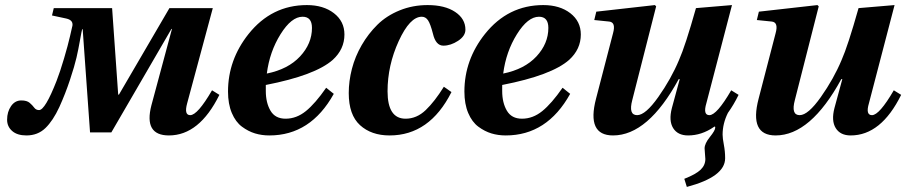

<svg xmlns="http://www.w3.org/2000/svg" viewBox="-20 -522 3573 757"><path d="M8 -50Q8 -81 23.5 -103.5Q39 -126 64 -126Q86 -126 97 -116.5Q108 -107 115 -97.5Q122 -88 134 -88Q158 -88 203 -203Q217 -239 232.5 -291.5Q248 -344 256 -379L264 -414Q273 -442 241 -449L185 -461L192 -490H422L446 -149H449L648 -490H819L718 -115Q705 -68 730 -68Q759 -68 816 -166L845 -148Q766 12 646 12Q546 12 577 -107L658 -408H656L419 0H335L306 -407H304Q302 -401 295.5 -364Q289 -327 281.5 -294.5Q274 -262 256 -207.5Q238 -153 214 -100Q189 -46 159 -17Q129 12 84 12Q48 12 28 -5.5Q8 -23 8 -50Z M879 -161Q879 -286 960 -388Q1051 -502 1190 -502Q1255 -502 1296.5 -470Q1338 -438 1338 -386Q1338 -328 1292 -286Q1223 -225 1028 -187V-163Q1028 -117 1046.5 -85.5Q1065 -54 1106 -54Q1149 -54 1186 -84Q1223 -114 1266 -176L1296 -152Q1205 12 1042 12Q1012 12 985.5 4Q959 -4 934 -22.5Q909 -41 894 -76.5Q879 -112 879 -161ZM1032 -232Q1116 -249 1163 -299.5Q1210 -350 1210 -412Q1210 -456 1173 -456Q1129 -456 1086 -387Q1043 -318 1032 -232Z M1355 -155Q1355 -202 1367.5 -250.5Q1380 -299 1406 -344Q1432 -389 1468 -424.5Q1504 -460 1555.5 -481Q1607 -502 1666 -502Q1734 -502 1774.5 -475Q1815 -448 1815 -405Q1815 -380 1786 -361Q1757 -342 1728 -342Q1698 -342 1687 -389Q1677 -428 1667.5 -442Q1658 -456 1643 -456Q1596 -456 1552 -360Q1508 -264 1508 -162Q1508 -54 1579 -54Q1623 -54 1658.5 -88Q1694 -122 1730 -180L1760 -159Q1674 12 1516 12Q1444 12 1399.5 -28.5Q1355 -69 1355 -155Z M1811 -161Q1811 -286 1892 -388Q1983 -502 2122 -502Q2187 -502 2228.5 -470Q2270 -438 2270 -386Q2270 -328 2224 -286Q2155 -225 1960 -187V-163Q1960 -117 1978.5 -85.5Q1997 -54 2038 -54Q2081 -54 2118 -84Q2155 -114 2198 -176L2228 -152Q2137 12 1974 12Q1944 12 1917.5 4Q1891 -4 1866 -22.5Q1841 -41 1826 -76.5Q1811 -112 1811 -161ZM1964 -232Q2048 -249 2095 -299.5Q2142 -350 2142 -412Q2142 -456 2105 -456Q2061 -456 2018 -387Q1975 -318 1964 -232Z M2323 -443 2331 -476 2562 -502 2567 -497 2473 -128Q2457 -68 2492 -68Q2525 -68 2575.5 -139.5Q2626 -211 2657 -285Q2682 -341 2724 -490L2866 -502L2765 -115Q2751 -68 2777 -68Q2806 -68 2863 -166L2892 -148Q2873 -109 2850 -77Q2829 -35 2829 9Q2829 23 2834 49Q2839 75 2839 102Q2839 175 2688 215L2678 183Q2724 165 2742.5 147Q2761 129 2761 105Q2761 100 2759.5 84.5Q2758 69 2758 63Q2758 44 2779 18Q2800 -8 2800 -19Q2800 -26 2794 -21Q2746 12 2693 12Q2652 12 2634 -17Q2616 -46 2629 -96L2660 -210H2656Q2535 12 2397 12Q2292 12 2330 -133L2397 -391Q2409 -434 2382 -437Z M2964 -443 2972 -476 3203 -502 3208 -497 3114 -128Q3098 -68 3133 -68Q3166 -68 3216.5 -139.5Q3267 -211 3298 -285Q3323 -341 3365 -490L3507 -502L3406 -115Q3392 -68 3418 -68Q3447 -68 3504 -166L3533 -148Q3454 12 3334 12Q3293 12 3275 -17Q3257 -46 3270 -96L3301 -210H3297Q3176 12 3038 12Q2933 12 2971 -133L3038 -391Q3050 -434 3023 -437Z"/></svg>

Font: Lingua Franca
Style: Bold Italic
Weight: 700
Italic angle: -13°
Version: Version 1.19